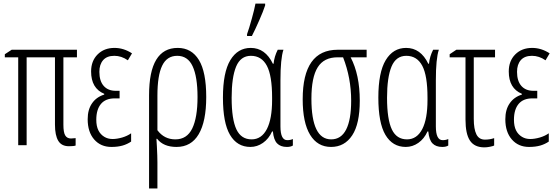

<svg xmlns="http://www.w3.org/2000/svg" viewBox="-20 -806 3098 1066"><path d="M374 -37.1 399.9 -39.1V2Q389.6 5.9 362.8 5.9Q321.8 5.9 303.7 -23.9Q285.2 -54.2 285.2 -113.8V-487.8H127.9V0H81.1V-487.8H6.8V-504.9L44.9 -529.8H407.2V-487.8H332V-113.8Q332 -71.3 341.8 -54.7Q352.1 -37.1 374 -37.1Z M644 -301.8V-259.8H616.7Q566.4 -259.8 540.5 -229Q514.6 -197.8 514.6 -141.1Q514.6 -105.5 526.4 -82Q537.6 -59.6 559.1 -46.4Q579.1 -34.2 605 -34.2Q628.9 -34.2 658.2 -42.5Q686.5 -50.8 708 -65.9V-20Q686.5 -5.4 661.1 2Q633.8 9.8 598.6 9.8Q539.1 9.8 502.9 -31.7Q466.8 -73.2 466.8 -144Q466.8 -197.3 490.7 -231.9Q514.6 -267.1 558.6 -280.8V-285.2Q485.8 -315.4 485.8 -409.2Q485.8 -467.8 522 -503.9Q558.1 -540 615.7 -540Q666.5 -540 712.9 -509.8L689.9 -471.2Q654.3 -496.1 614.7 -496.1Q573.7 -496.1 552.7 -472.2Q531.7 -448.2 531.7 -407.2Q531.7 -356.4 555.7 -329.1Q579.6 -301.8 623 -301.8Z M963.9 -496.1Q906.7 -496.1 880.4 -441.4Q854 -387.2 854 -274.9V-83Q891.6 -32.2 953.6 -32.2Q1018.1 -32.2 1047.4 -92.8Q1076.7 -153.3 1076.7 -267.1Q1076.7 -379.9 1049.3 -438.5Q1022.5 -496.1 963.9 -496.1ZM1125 -267.1Q1125 -131.3 1083 -60.5Q1041.5 9.8 960 9.8Q887.7 9.8 852.5 -35.2H848.6L851.1 7.3Q854 63 854 95.2V240.2H807.6V-276.9Q807.6 -540 966.8 -540Q1043.5 -540 1084.5 -472.7Q1125 -406.2 1125 -267.1Z M1351.6 -616.2Q1362.8 -647 1378.4 -703.6Q1392.6 -754.4 1398.4 -786.1H1452.1V-775.9Q1440.9 -741.7 1419.9 -694.3Q1396 -639.6 1378.4 -606H1351.6ZM1377 -32.2Q1432.1 -32.2 1461.9 -89.8Q1490.7 -146 1490.7 -251V-264.2Q1490.7 -385.7 1461.9 -440.4Q1432.6 -496.1 1373 -496.1Q1315.9 -496.1 1291 -436.5Q1266.1 -376.5 1266.1 -263.2Q1266.1 -143.1 1293 -86.9Q1319.3 -32.2 1377 -32.2ZM1537.1 -104Q1537.1 -27.8 1574.7 -27.8Q1592.8 -27.8 1606 -34.2V2Q1593.8 9.8 1572.8 9.8Q1537.6 9.8 1518.6 -9.8Q1499.5 -29.3 1495.1 -76.2H1490.7Q1472.2 -35.2 1439.9 -12.7Q1407.7 9.8 1370.1 9.8Q1296.4 9.8 1256.8 -57.6Q1217.8 -124 1217.8 -264.2Q1217.8 -404.3 1258.8 -472.2Q1299.8 -540 1372.1 -540Q1452.6 -540 1495.1 -452.1H1499Q1500.5 -470.7 1506.8 -492.2Q1512.7 -511.7 1522 -529.8H1553.7Q1537.1 -480.5 1537.1 -359.9Z M1929.7 -247.1Q1929.7 -373 1884.8 -487.8H1854Q1778.8 -487.8 1744.1 -432.6Q1709 -377 1709 -257.8Q1709 -32.2 1818.8 -32.2Q1874 -32.2 1901.9 -86.9Q1929.7 -141.6 1929.7 -247.1ZM1977.5 -247.1Q1977.5 -118.2 1935.5 -54.7Q1893.1 9.8 1817.9 9.8Q1742.7 9.8 1701.7 -57.6Q1660.6 -125 1660.6 -254.9Q1660.6 -529.8 1855 -529.8H2015.6V-487.8H1926.8Q1977.5 -390.6 1977.5 -247.1Z M2239.7 -32.2Q2294.9 -32.2 2324.7 -89.8Q2353.5 -146 2353.5 -251V-264.2Q2353.5 -385.7 2324.7 -440.4Q2295.4 -496.1 2235.8 -496.1Q2178.7 -496.1 2153.8 -436.5Q2128.9 -376.5 2128.9 -263.2Q2128.9 -143.1 2155.8 -86.9Q2182.1 -32.2 2239.7 -32.2ZM2399.9 -104Q2399.9 -27.8 2437.5 -27.8Q2455.6 -27.8 2468.8 -34.2V2Q2456.5 9.8 2435.5 9.8Q2400.4 9.8 2381.3 -9.8Q2362.3 -29.3 2357.9 -76.2H2353.5Q2335 -35.2 2302.7 -12.7Q2270.5 9.8 2232.9 9.8Q2159.2 9.8 2119.6 -57.6Q2080.6 -124 2080.6 -264.2Q2080.6 -404.3 2121.6 -472.2Q2162.6 -540 2234.9 -540Q2315.4 -540 2357.9 -452.1H2361.8Q2363.3 -470.7 2369.6 -492.2Q2375.5 -511.7 2384.8 -529.8H2416.5Q2399.9 -480.5 2399.9 -359.9Z M2610.4 -487.8V-146Q2610.4 -89.4 2625 -60.1Q2639.6 -30.8 2672.4 -30.8Q2699.7 -30.8 2723.6 -39.1V2Q2719.2 4.9 2700.2 8.8Q2683.1 12.2 2669.4 12.2Q2613.8 12.2 2588.9 -25.9Q2564.5 -63 2564.5 -142.1V-487.8H2476.6V-504.9L2513.7 -529.8H2728.5V-487.8Z M2962.9 -301.8V-259.8H2935.5Q2885.3 -259.8 2859.4 -229Q2833.5 -197.8 2833.5 -141.1Q2833.5 -105.5 2845.2 -82Q2856.4 -59.6 2877.9 -46.4Q2897.9 -34.2 2923.8 -34.2Q2947.8 -34.2 2977.1 -42.5Q3005.4 -50.8 3026.9 -65.9V-20Q3005.4 -5.4 2980 2Q2952.6 9.8 2917.5 9.8Q2857.9 9.8 2821.8 -31.7Q2785.6 -73.2 2785.6 -144Q2785.6 -197.3 2809.6 -231.9Q2833.5 -267.1 2877.4 -280.8V-285.2Q2804.7 -315.4 2804.7 -409.2Q2804.7 -467.8 2840.8 -503.9Q2877 -540 2934.6 -540Q2985.4 -540 3031.7 -509.8L3008.8 -471.2Q2973.1 -496.1 2933.6 -496.1Q2892.6 -496.1 2871.6 -472.2Q2850.6 -448.2 2850.6 -407.2Q2850.6 -356.4 2874.5 -329.1Q2898.4 -301.8 2941.9 -301.8Z"/></svg>

Font: Germano
Style: Regular
Weight: 300
Width: 3
Foundry: Ascender Corporation
Version: Version 1.10; ttfautohint (v1.5)